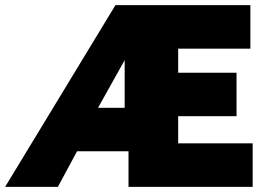

<svg xmlns="http://www.w3.org/2000/svg" viewBox="-44 -730 1036 750"><path d="M407 -710H934V-540H652V-446H880V-276H652V-170H943V0H458V-139H257L182 0H-24ZM443 -309V-495L339 -309Z"/></svg>

Font: Raleway
Style: Heavy
Weight: 900
Designer: Matt McInerney, Pablo Impallari, Rodrigo Fuenzalida
Foundry: Matt McInerney, Pablo Impallari, Rodrigo Fuenzalida
Version: Version 2.001; ttfautohint (v0.8) -G 200 -r 50